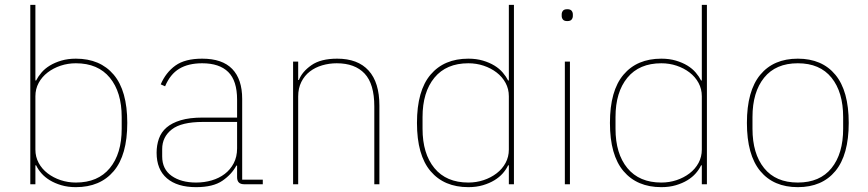

<svg xmlns="http://www.w3.org/2000/svg" viewBox="-20 -760 3581 792"><path d="M126 -740V-428H129Q137 -444 151 -460.5Q165 -477 185.5 -489.5Q206 -502 233 -510Q260 -518 293 -518Q393 -518 449 -452Q505 -386 505 -253Q505 -120 449 -54Q393 12 293 12Q260 12 233 4Q206 -4 185.5 -16.5Q165 -29 151 -45Q137 -61 129 -78H126V0H105V-740ZM293 -7Q384 -7 433 -66.5Q482 -126 482 -229V-277Q482 -380 433 -439.5Q384 -499 293 -499Q260 -499 230 -489Q200 -479 176.5 -461Q153 -443 139.5 -418Q126 -393 126 -363V-143Q126 -113 139.5 -88Q153 -63 176.5 -45Q200 -27 230 -17Q260 -7 293 -7Z M987 0Q958 0 958 -29V-77H955Q936 -41 897.5 -14.5Q859 12 789 12Q711 12 668.5 -24.5Q626 -61 626 -130Q626 -161 635.5 -188Q645 -215 667 -234Q689 -253 725.5 -264Q762 -275 816 -275H958V-349Q958 -427 921.5 -463Q885 -499 814 -499Q757 -499 719.5 -476.5Q682 -454 661 -404L643 -412Q664 -461 703.5 -489.5Q743 -518 814 -518Q897 -518 938 -475.5Q979 -433 979 -352V-19H1064V0ZM789 -7Q823 -7 853.5 -16Q884 -25 907 -42.5Q930 -60 944 -86.5Q958 -113 958 -148V-257H817Q728 -257 688.5 -226Q649 -195 649 -145V-115Q649 -62 688 -34.5Q727 -7 789 -7Z M1189 -506H1210V-430H1213Q1226 -464 1264.5 -491Q1303 -518 1371 -518Q1456 -518 1500.5 -469Q1545 -420 1545 -325V0H1524V-321Q1524 -414 1484 -456.5Q1444 -499 1369 -499Q1338 -499 1309 -490.5Q1280 -482 1258 -465Q1236 -448 1223 -422Q1210 -396 1210 -362V0H1189Z M2076 -78Q2068 -61 2054 -45Q2040 -29 2019.5 -16.5Q1999 -4 1972 4Q1945 12 1912 12Q1812 12 1756 -54Q1700 -120 1700 -253Q1700 -386 1756 -452Q1812 -518 1912 -518Q1945 -518 1972 -510Q1999 -502 2019.5 -489.5Q2040 -477 2054 -460.5Q2068 -444 2076 -428H2079V-740H2100V0H2079V-78ZM1912 -7Q1945 -7 1975 -17Q2005 -27 2028.5 -45Q2052 -63 2065.5 -88Q2079 -113 2079 -143V-363Q2079 -393 2065.5 -418Q2052 -443 2028.5 -461Q2005 -479 1975 -489Q1945 -499 1912 -499Q1821 -499 1772 -439.5Q1723 -380 1723 -277V-229Q1723 -126 1772 -66.5Q1821 -7 1912 -7Z M2320 -673Q2307 -673 2302 -679.5Q2297 -686 2297 -694V-701Q2297 -709 2302 -715.5Q2307 -722 2320 -722Q2333 -722 2338 -715.5Q2343 -709 2343 -701V-694Q2343 -686 2338 -679.5Q2333 -673 2320 -673ZM2331 -506V0H2310V-506Z M2872 -78Q2864 -61 2850 -45Q2836 -29 2815.5 -16.5Q2795 -4 2768 4Q2741 12 2708 12Q2608 12 2552 -54Q2496 -120 2496 -253Q2496 -386 2552 -452Q2608 -518 2708 -518Q2741 -518 2768 -510Q2795 -502 2815.5 -489.5Q2836 -477 2850 -460.5Q2864 -444 2872 -428H2875V-740H2896V0H2875V-78ZM2708 -7Q2741 -7 2771 -17Q2801 -27 2824.5 -45Q2848 -63 2861.5 -88Q2875 -113 2875 -143V-363Q2875 -393 2861.5 -418Q2848 -443 2824.5 -461Q2801 -479 2771 -489Q2741 -499 2708 -499Q2617 -499 2568 -439.5Q2519 -380 2519 -277V-229Q2519 -126 2568 -66.5Q2617 -7 2708 -7Z M3271 12Q3171 12 3116 -54.5Q3061 -121 3061 -253Q3061 -385 3116 -451.5Q3171 -518 3271 -518Q3371 -518 3426 -451.5Q3481 -385 3481 -253Q3481 -121 3426 -54.5Q3371 12 3271 12ZM3271 -7Q3362 -7 3410 -66.5Q3458 -126 3458 -229V-277Q3458 -380 3410 -439.5Q3362 -499 3271 -499Q3180 -499 3132 -439.5Q3084 -380 3084 -277V-229Q3084 -126 3132 -66.5Q3180 -7 3271 -7Z"/></svg>

Font: IBM Plex Sans KR Thin
Style: Regular
Weight: 100
Designer: Mike Abbink; Paul van der Laan; Pieter van Rosmalen; Wujin Sim; Chorong Kim; Dohee Lee;
Foundry: Sandoll Inc.
Version: Version 1.001